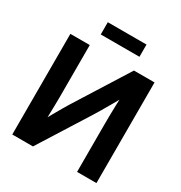

<svg xmlns="http://www.w3.org/2000/svg" viewBox="-206 -1055 1135 1202"><g transform="rotate(30 361.5 -454.0)"><path d="M665.5 0H525.4V-351.6Q525.4 -371.6 525.9 -406.7Q526.4 -441.9 527.8 -488.8Q529.3 -535.6 532.2 -589.8L556.2 -571.8Q529.3 -523.4 504.6 -480.5Q480 -437.5 460.2 -404.3Q440.4 -371.1 427.7 -351.1L206.5 0H57.1V-727.5H197.3V-349.1Q197.3 -328.1 196.5 -289.6Q195.8 -251 194.6 -209.2Q193.4 -167.5 191.4 -135.7L176.3 -170.9Q192.4 -200.7 210.7 -233.2Q229 -265.6 245.4 -293.7Q261.7 -321.8 272 -338.4L516.6 -727.5H665.5ZM503.4 -907.7V-819.3H223.6V-907.7Z"/></g></svg>

Font: Inter Cardless Display
Style: Bold
Weight: 700
Designer: Rasmus Andersson
Foundry: rsms
Version: Version 4.001;git-9221beed3